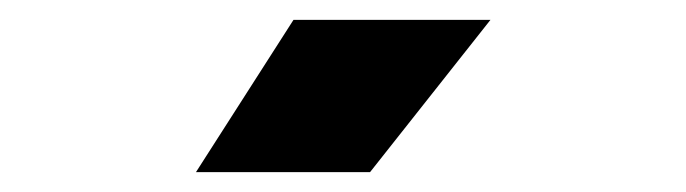

<svg xmlns="http://www.w3.org/2000/svg" viewBox="-20 -829 690 193"><path d="M275 -809H473L352 -656H177Z"/></svg>

Font: Biryani Heavy
Style: Regular
Weight: 900
Designer: Dan Reynolds and Mathieu Réguer
Foundry: Dan Reynolds and Mathieu Réguer
Version: Version 1.003; ttfautohint (v1.1) -l 5 -r 5 -G 72 -x 0 -D la